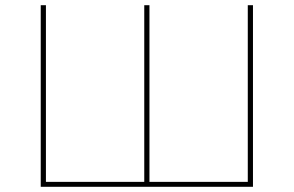

<svg xmlns="http://www.w3.org/2000/svg" viewBox="-20 -720 1132 740"><path d="M137 0V-700H157V-10L148 -19H543L536 -10V-700H556V-10L547 -19H944L935 -10V-700H955V0Z"/></svg>

Font: Montserrat Alternates Thin
Style: Regular
Weight: 100
Designer: Julieta Ulanovsky
Foundry: Julieta Ulanovsky
Version: Version 9.000